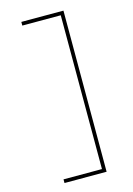

<svg xmlns="http://www.w3.org/2000/svg" viewBox="-131 -837 704 1013"><g transform="rotate(-15 221.0 -330.0)"><path d="M301 90V-750H91V-770H321V110H91V90Z"/></g></svg>

Font: M PLUS 1p Thin
Style: Regular
Weight: 250
Version: Version 1.062